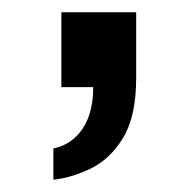

<svg xmlns="http://www.w3.org/2000/svg" viewBox="-20 -142 320 313"><path d="M67 151V100Q87 96 102 82.5Q117 69 124.5 48Q132 27 132 0H80V-122H202V-15Q202 48 180.5 83Q159 118 127.5 133Q96 148 67 151Z"/></svg>

Font: Archivo Expanded
Style: Regular
Weight: 400
Width: 7
Designer: Hector Gatti
Foundry: Omnibus-Type
Version: Version 2.001